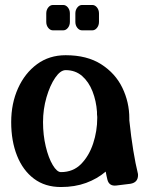

<svg xmlns="http://www.w3.org/2000/svg" viewBox="-20 -742 609 772"><path d="M225 10Q161 10 116.5 -23.5Q72 -57 48.5 -116Q25 -175 25 -251Q25 -326 52.5 -387Q80 -448 129 -484Q178 -520 244 -520Q330 -520 387 -483.5Q444 -447 472 -389Q500 -331 500 -266Q500 -262 500 -258Q507 -191 516 -136.5Q525 -82 534 -46Q535 -43 535 -38Q535 -8 504 -3L447 4Q419 7 412 -19Q408 -35 405 -52Q371 -23 326 -6.5Q281 10 225 10ZM225 -50Q274 -50 306 -82.5Q338 -115 354.5 -165Q371 -215 371 -268Q371 -268 371 -268.5Q371 -269 371 -272Q370 -277 370 -283Q370 -288 370 -292Q367 -336 352 -374.5Q337 -413 310 -436.5Q283 -460 244 -460Q223 -460 202 -429.5Q181 -399 167 -351Q153 -303 153 -251Q153 -199 164 -153Q175 -107 192 -78.5Q209 -50 225 -50ZM166 -688Q166 -702 174 -712Q182 -722 193 -722H234Q245 -722 253 -712Q261 -702 261 -688V-654Q261 -640 253 -630Q245 -620 234 -620H193Q182 -620 174 -630Q166 -640 166 -654ZM283 -688Q283 -702 291 -712Q299 -722 310 -722H351Q362 -722 370 -712Q378 -702 378 -688V-654Q378 -640 370 -630Q362 -620 351 -620H310Q299 -620 291 -630Q283 -640 283 -654Z"/></svg>

Font: Yusei Magic
Style: Regular
Weight: 400
Designer: Tanukizamurai
Foundry: Yusei Magic Project
Version: Version 1.200